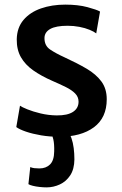

<svg xmlns="http://www.w3.org/2000/svg" viewBox="-20 -584 526 831"><path d="M50.5 -34 66.5 -126.5Q74.5 -120.5 98.5 -110.8Q122.5 -101 156 -93Q189.5 -85 225 -84.5Q272 -84 296 -99.8Q320 -115.5 320 -144Q320 -164.5 305.2 -179.5Q290.5 -194.5 264.8 -207.2Q239 -220 206.5 -234Q158.5 -255 123.8 -279.5Q89 -304 70.5 -336.5Q52 -369 52.5 -414Q53.5 -464.5 81.8 -497.8Q110 -531 157.2 -547.5Q204.5 -564 262.5 -564Q318 -564 358.8 -553Q399.5 -542 413 -534L396.5 -439.5Q387 -447 367.8 -455Q348.5 -463 323.5 -467.8Q298.5 -472.5 273 -472.5Q222.5 -472.5 197.8 -458.8Q173 -445 172.5 -420Q172 -386.5 196.8 -369.8Q221.5 -353 259 -336Q313.5 -311 354.8 -286.8Q396 -262.5 419 -231.2Q442 -200 442 -154.5Q442 -74.5 386.5 -33.2Q331 8 235.5 8Q195.5 8 158.2 1.8Q121 -4.5 92.5 -14.2Q64 -24 50.5 -34ZM103 213 111 139Q118 142.5 128.5 143.8Q139 145 150.5 145Q179 145 196.5 127.8Q214 110.5 214.5 72Q215.5 40 210.8 19.2Q206 -1.5 199 -15L250 -17L273 -15Q283 -4 289.5 14.8Q296 33.5 299 57Q302 80.5 302 106Q301.5 148 284 174.8Q266.5 201.5 239 214.2Q211.5 227 181.5 227Q167.5 227 151.5 225.2Q135.5 223.5 122.2 220.2Q109 217 103 213Z"/></svg>

Font: Merriweather Sans Medium
Style: Regular
Weight: 500
Designer: Eben Sorkin
Foundry: Eben Sorkin
Version: Version 2.001